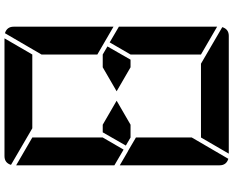

<svg xmlns="http://www.w3.org/2000/svg" viewBox="-112 -928 1040 856"><g transform="rotate(-90 408.0 -500.0)"><path d="M629 -541 570 -438H536L429 -500L536 -562H593ZM647 -531 717 -490V-52L593 -124V-138V-144V-302V-396V-438ZM169 -469 99 -510V-948L223 -876V-698V-590V-562ZM223 -165 128 -2Q99 -11 99 -41V-486L159 -451L165 -448L223 -414V-384V-302ZM264 -876 101 -971Q110 -1000 140 -1000H346H470H665L593 -876H554H470H346ZM688 -998Q717 -989 717 -959V-514L593 -586V-698V-835ZM552 -124 715 -29Q706 0 676 0H470H346H151L223 -124H262H346H470ZM280 -438H223L187 -459L246 -562H280L387 -500Z"/></g></svg>

Font: DSEG14 Modern
Style: Bold
Weight: 700
Designer: Keshikan(Twitter:@keshinomi_88pro)
Version: Version 0.46